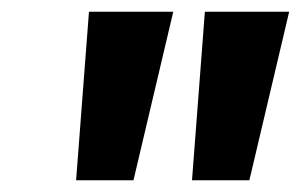

<svg xmlns="http://www.w3.org/2000/svg" viewBox="-20 -797 514 328"><path d="M208 -489H110L132 -777H276ZM406 -489H308L330 -777H474Z"/></svg>

Font: Bitter Pro ExtraBold
Style: Italic
Weight: 800
Italic angle: -9°
Designer: Sol Matas, and Bitter project Authors
Foundry: Sol Matas
Version: Version 1.010